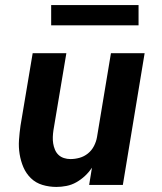

<svg xmlns="http://www.w3.org/2000/svg" viewBox="-20 -730 640 758"><path d="M203 8Q174 8 147.5 0Q121 -8 102 -26.5Q83 -45 72.5 -69.5Q62 -94 57.5 -121.5Q53 -149 55 -177.5Q57 -206 61 -234L109 -520H242L191 -216Q189 -203 188.5 -189.5Q188 -176 190 -163.5Q192 -151 197 -139Q202 -127 211 -118.5Q220 -110 232.5 -106Q245 -102 258 -102Q276 -102 294 -107Q312 -112 327 -124Q342 -136 351 -153.5Q360 -171 363 -189L418 -520H551L465 0H332L343 -68Q331 -50 315.5 -35.5Q300 -21 281.5 -10.5Q263 0 242.5 4Q222 8 203 8ZM527 -630H182V-710H527Z"/></svg>

Font: Iosevka Aile Extrabold
Style: Italic
Weight: 800
Italic angle: -9°
Designer: Belleve Invis
Foundry: Belleve Invis
Version: Version 31.1.0; ttfautohint (v1.8.4)